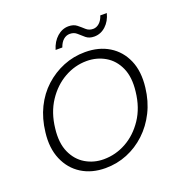

<svg xmlns="http://www.w3.org/2000/svg" viewBox="-120 -745 810 860"><g transform="rotate(-20 284.5 -315.0)"><path d="M239 12Q174 12 126 -18Q78 -48 54.5 -103Q31 -158 40 -231Q47 -294 72 -345Q97 -396 136.5 -432Q176 -468 225 -488Q274 -508 329 -508Q395 -508 443 -478.5Q491 -449 514.5 -395Q538 -341 529 -266Q522 -204 496.5 -153Q471 -102 431.5 -65Q392 -28 343 -8Q294 12 239 12ZM245 -28Q302 -28 352.5 -56Q403 -84 438.5 -137Q474 -190 482 -264Q490 -331 469.5 -376.5Q449 -422 409.5 -445Q370 -468 322 -468Q266 -468 215.5 -439.5Q165 -411 130 -358Q95 -305 87 -232Q79 -165 99.5 -119.5Q120 -74 159 -51Q198 -28 245 -28ZM209 -562Q220 -599 244.5 -620.5Q269 -642 299 -642Q323 -642 338 -630Q353 -618 366.5 -605.5Q380 -593 400 -593Q416 -593 429.5 -605Q443 -617 450 -639H481Q472 -603 448 -581Q424 -559 393 -559Q369 -559 354 -571.5Q339 -584 326 -596Q313 -608 293 -608Q276 -608 262.5 -596.5Q249 -585 241 -562Z"/></g></svg>

Font: DM Sans 28pt ExtraLight
Style: Italic
Weight: 250
Italic angle: -10°
Version: Version 4.004;gftools[0.9.30]